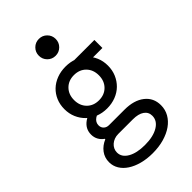

<svg xmlns="http://www.w3.org/2000/svg" viewBox="-293 -881 1186 1186"><g transform="rotate(-45 300.0 -288.5)"><path d="M455.8 -444V-470H537.4V-540H324.2ZM261.4 -251.2Q193 -251.2 151.2 -221Q109.4 -190.8 109.4 -141Q109.4 -116 120.6 -95.9Q131.8 -75.8 151.2 -62.6V-58.5Q112.6 -42.2 89.9 -11.9Q67.2 18.4 67.2 58.2Q67.2 91.2 84.1 119.1Q101 147 131.7 167.1Q162.3 187.3 204.8 198.6Q247.3 210 297.4 210Q352 210 397.1 197.1Q442.2 184.2 474.8 161.2Q507.4 138.2 525.5 106.3Q543.6 74.5 543.6 35.8Q543.6 -28.4 495.2 -66.2Q446.9 -104 364.4 -104H229.4Q208.6 -104 195.5 -116.5Q182.4 -129 182.4 -148.8Q182.4 -175.4 206.5 -192.3Q230.6 -209.2 270 -209.2L266.8 -225.4L264.6 -235.8ZM231.2 -25.2H358.4Q406.6 -25.2 433.1 -6.8Q459.6 11.6 459.6 44.2Q459.6 87.6 416 113.8Q372.4 140 299.3 140Q229 140 186.6 115.6Q144.2 91.2 144.2 50.2Q144.2 34.4 150.8 20.7Q157.4 7 169.3 -3.3Q181.2 -13.6 196.8 -19.4Q212.5 -25.2 231.2 -25.2ZM104 -368.7Q104 -328.8 118.4 -295.2Q132.8 -261.6 158.2 -236.8Q183.6 -212.1 218.8 -198.4Q254 -184.8 294.4 -184.8Q335.4 -184.8 370.4 -198.4Q405.5 -212.1 430.7 -236.8Q456 -261.6 470.4 -295.2Q484.8 -328.9 484.8 -368.6Q484.8 -408.4 470.7 -441.7Q456.6 -475 431.3 -499.1Q406.1 -523.3 371 -536.6Q336 -550 294.6 -550Q253.2 -550 218 -536.6Q182.8 -523.2 157.5 -499.1Q132.2 -475 118.1 -441.8Q104 -408.5 104 -368.7ZM294.3 -256Q246.2 -256 216.1 -286.5Q186 -317.1 186 -365.9Q186 -414.8 216.2 -445.4Q246.4 -476 294.5 -476Q342.6 -476 372.7 -445.5Q402.8 -414.9 402.8 -366.1Q402.8 -317.2 372.6 -286.6Q342.4 -256 294.3 -256ZM225.8 -713.6Q225.8 -682.8 247.2 -661.4Q268.5 -640 299.4 -640Q330.2 -640 351.6 -661.4Q373 -682.7 373 -713.6Q373 -744.4 351.6 -765.8Q330.3 -787.2 299.4 -787.2Q268.6 -787.2 247.2 -765.8Q225.8 -744.5 225.8 -713.6Z"/></g></svg>

Font: CommitMonoV143 ExtLt
Style: Regular
Weight: 200
Monospace: yes
Designer: Eigil Nikolajsen
Foundry: Eigil Nikolajsen
Version: Version 1.143